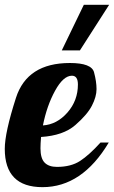

<svg xmlns="http://www.w3.org/2000/svg" viewBox="-33 -770 473 796"><path d="M223.1 -561 314.5 -750H419.4L298.3 -561ZM290 -419.9Q290 -456.1 265.1 -456.1Q229.5 -456.1 195.3 -393.8Q161.1 -331.5 145 -250Q203.1 -253.9 246.6 -303.5Q290 -353 290 -419.9ZM-13.2 -152.8Q-13.2 -220.2 33.2 -364.5Q79.6 -508.8 256.8 -508.8Q346.7 -508.8 356.9 -470.2Q367.2 -431.6 367.2 -400.4Q367.2 -369.1 348.1 -332Q329.1 -294.9 279.3 -251.5Q229.5 -208 137.2 -202.1Q134.8 -173.8 134.8 -155.3Q134.8 -113.3 152.1 -95.7Q169.4 -78.1 203.1 -78.1Q261.2 -78.1 299.1 -102.8Q336.9 -127.4 383.8 -179.2H418Q307.6 5.9 143.1 5.9Q-13.2 5.9 -13.2 -152.8Z"/></svg>

Font: Lobster-Regular
Style: Regular
Weight: 400
Designer: Pablo Impallari
Foundry: Pablo Impallari
Version: Version 1.007; ttfautohint (v1.1) -l 8 -r 50 -G 50 -x 14 -D 